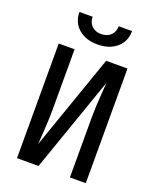

<svg xmlns="http://www.w3.org/2000/svg" viewBox="-170 -1050 940 1149"><g transform="rotate(20 300.0 -475.0)"><path d="M81 0V-730H182V-347Q182 -311 180 -269.5Q178 -228 175.5 -189Q173 -150 171 -123L383 -730H519V0H418V-377Q418 -413 420 -456Q422 -499 425 -539Q428 -579 430 -607L218 0ZM300 -804Q225 -804 179 -844Q133 -884 133 -950H217Q217 -914 239.5 -892Q262 -870 299 -870Q337 -870 360 -892Q383 -914 383 -950H468Q468 -884 421.5 -844Q375 -804 300 -804Z"/></g></svg>

Font: JetBrains Mono SemiBold
Style: Regular
Weight: 472
Monospace: yes
Designer: Philipp Nurullin, Konstantin Bulenkov
Foundry: JetBrains
Version: Version 2.305; ttfautohint (v1.8.4.7-5d5b)